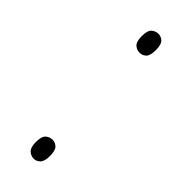

<svg xmlns="http://www.w3.org/2000/svg" viewBox="-181 -532 559 559"><g transform="rotate(45 98.5 -252.0)"><path d="M99 -431Q87 -431 78 -439Q69 -447 69 -470Q69 -493 78 -501Q87 -509 99 -509Q110 -509 118.5 -501Q127 -493 127 -470Q127 -447 118.5 -439Q110 -431 99 -431ZM99 5Q87 5 78 -3.5Q69 -12 69 -34Q69 -57 78 -65Q87 -73 99 -73Q110 -73 118.5 -65Q127 -57 127 -34Q127 -12 118.5 -3.5Q110 5 99 5Z"/></g></svg>

Font: Noto Serif Thai Condensed Thin
Style: Regular
Weight: 100
Width: 3
Designer: Monotype Design Team
Foundry: Monotype Imaging Inc.
Version: Version 2.001; ttfautohint (v1.8.4.7-5d5b)